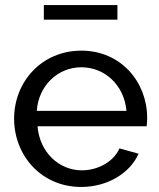

<svg xmlns="http://www.w3.org/2000/svg" viewBox="-20 -732 631 762"><path d="M154 -654H446V-712H154ZM302 10C407 10 496 -45 530 -122L454 -143C432 -91 369 -56 305 -56C214 -56 137 -128 129 -231H562C563 -237 564 -251 564 -265C564 -405 461 -531 303 -531C146 -531 36 -408 36 -261C36 -114 145 10 302 10ZM126 -292C133 -393 210 -465 303 -465C396 -465 473 -394 482 -292Z"/></svg>

Font: FIGSv2-sans-serif Medium
Style: Regular
Weight: 500
Designer: Matt McInerney, Pablo Impallari, Rodrigo Fuenzalida,Mirko Velimirovic
Foundry: Matt McInerney, Pablo Impallari, Rodrigo Fuenzalida
Version: Version 4.021;hotconv 1.0.109;makeotfexe 2.5.65596